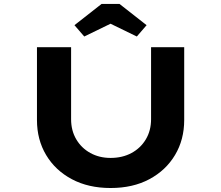

<svg xmlns="http://www.w3.org/2000/svg" viewBox="-20 -937 1109 963"><path d="M534.6 6Q423.5 6 340.4 -38.2Q257.4 -82.4 211.4 -159.4Q165.4 -236.4 165.4 -335V-700.4H336.6V-339Q336.6 -282.1 362.5 -238.2Q388.4 -194.3 433.2 -169.6Q478.1 -144.9 534.6 -144.9Q594 -144.9 639.7 -169.6Q685.3 -194.3 711.5 -238.2Q737.7 -282.1 737.7 -339V-700.4H903.9V-335Q903.9 -236.4 857.8 -159.4Q811.8 -82.4 729.1 -38.2Q646.4 6 534.6 6ZM402.6 -753.9 353.5 -810.7 489.6 -917.4H579.2L715.3 -810.7L666.2 -753.9L519.6 -825.2H549.2Z"/></svg>

Font: Lexend Zetta
Style: Regular
Weight: 400
Designer: Bonnie Shaver-Troup, Thomas Jockin
Foundry: Lexend
Version: Version 1.007